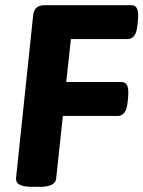

<svg xmlns="http://www.w3.org/2000/svg" viewBox="-20 -720 554 742"><path d="M99 2Q91 2 76.5 0Q62 -2 51.5 -9Q41 -16 42 -32L108 -660Q112 -700 152 -700H487Q503 -700 509.5 -687Q516 -674 513 -640L512 -629Q509 -595 499 -582Q489 -569 473 -569H254L236 -403H449Q465 -403 471.5 -390Q478 -377 475 -343L474 -332Q471 -298 461 -285Q451 -272 435 -272H223L197 -30Q194 2 134 2Z"/></svg>

Font: Asap
Style: Bold Italic
Weight: 700
Italic angle: -6°
Designer: Pablo Cosgaya
Foundry: Omnibus-Type
Version: Version 3.001; ttfautohint (v1.8.3)